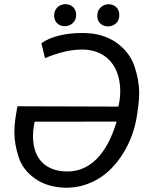

<svg xmlns="http://www.w3.org/2000/svg" viewBox="-20 -876 715 906"><path d="M235.4 -803.2C235.4 -772.5 256.3 -752.4 285.6 -752.4C286.1 -752.4 286.6 -752.4 287.1 -752.4C317.9 -753.9 339.4 -775.4 339.4 -805.2C339.4 -805.7 339.4 -806.2 339.4 -806.6C339.4 -835.9 317.9 -856.4 289.1 -856.4C288.6 -856.4 288.1 -856.4 287.6 -856.4C256.3 -855 235.8 -833 235.4 -803.2ZM439 -802.2C439 -801.8 439 -801.3 439 -800.8C439 -771.5 460.4 -751.5 489.3 -751.5C489.7 -751.5 490.2 -751.5 490.7 -751.5C521.5 -752.9 543 -773.4 543 -804.2C543 -804.7 543 -805.2 543 -805.7C543 -835.4 522 -856 492.2 -856C491.7 -856 491.2 -856 490.7 -856C460 -854.5 439.5 -832 439 -802.2ZM375 -720.2C370.6 -720.2 366.7 -720.2 362.3 -720.2C288.1 -720.2 219.7 -703.1 175.3 -672.4L192.4 -601.6C255.9 -628.4 314 -642.1 366.7 -642.1C368.7 -642.1 370.1 -642.1 372.1 -642.1C421.4 -641.1 461.9 -625.5 492.7 -595.7C523.4 -565.4 541 -524.9 545.9 -474.1C546.9 -464.8 547.4 -455.6 547.4 -445.8C547.4 -423.8 544.9 -401.4 540 -378.9L538.6 -373L62 -374.5L52.2 -314C49.3 -292.5 47.9 -272 47.9 -252C47.9 -214.4 54.7 -175.3 67.9 -134.8C81.1 -94.2 106.9 -60.1 145.5 -33.2C184.1 -5.9 231.4 8.3 288.6 9.8C290.5 9.8 292 9.8 293.9 9.8C345.7 9.8 395 -3.9 441.4 -30.8C487.8 -58.1 528.3 -99.1 562 -153.8C595.7 -208.5 617.7 -269.5 627 -336.4L632.8 -377.9C635.3 -398.4 636.7 -418 636.7 -437C636.7 -478.5 628.9 -521.5 613.8 -565.4C598.1 -609.9 569.3 -646.5 527.8 -675.8C485.8 -704.6 435.1 -719.7 375 -720.2ZM292.5 -66.9C203.1 -68.8 147.9 -118.2 137.7 -202.1C136.2 -212.4 135.7 -223.1 135.7 -233.9C135.7 -250.5 137.2 -267.1 140.1 -284.7L143.6 -301.8L530.3 -302.2C483.9 -144.5 400.9 -66.9 298.8 -66.9C296.9 -66.9 294.4 -66.9 292.5 -66.9Z"/></svg>

Font: Roboto
Style: Italic
Weight: 400
Italic angle: -12°
Designer: Google
Version: Version 2.137; 2017